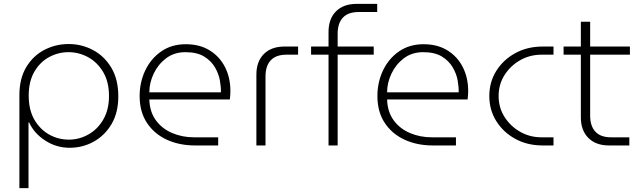

<svg xmlns="http://www.w3.org/2000/svg" viewBox="-20 -750 3304 990"><path d="M334 -523Q267 -523 209 -493Q151 -463 115.5 -404Q80 -345 80 -259V220H127V-119H130Q156 -62 213.5 -25Q271 12 339 12Q406 12 463 -19.5Q520 -51 555 -110Q590 -169 590 -253Q590 -341 554 -401Q518 -461 459.5 -492Q401 -523 334 -523ZM333 -481Q387 -481 434.5 -455Q482 -429 512 -378.5Q542 -328 542 -255Q542 -185 513 -134.5Q484 -84 436.5 -57Q389 -30 335 -30Q281 -30 234 -56Q187 -82 157.5 -132.5Q128 -183 128 -257Q128 -330 157 -380Q186 -430 233 -455.5Q280 -481 333 -481Z M986 0Q905 0 840.5 -29.5Q776 -59 738 -116Q700 -173 700 -255Q700 -326 729 -387Q758 -448 811.5 -485Q865 -522 938 -522Q1010 -522 1061.5 -490Q1113 -458 1140.5 -403.5Q1168 -349 1168 -281Q1168 -258 1165 -237H750Q752 -173 784 -129.5Q816 -86 868 -64Q920 -42 980 -42H1105V0ZM750 -274H1119Q1120 -299 1114 -334Q1108 -369 1088.5 -402.5Q1069 -436 1032.5 -458.5Q996 -481 936 -481Q878 -481 836.5 -449.5Q795 -418 772.5 -370.5Q750 -323 750 -274Z M1302 0V-365Q1302 -433 1340.5 -471.5Q1379 -510 1447 -510H1517V-468H1457Q1403 -468 1376 -439Q1349 -410 1349 -356V0Z M1674 0V-468H1584V-510H1674V-585Q1674 -653 1712.5 -691.5Q1751 -730 1819 -730H1925V-688H1829Q1775 -688 1748 -659Q1721 -630 1721 -576V-510H1907V-468H1721V0Z M2212 0Q2131 0 2066.5 -29.5Q2002 -59 1964 -116Q1926 -173 1926 -255Q1926 -326 1955 -387Q1984 -448 2037.5 -485Q2091 -522 2164 -522Q2236 -522 2287.5 -490Q2339 -458 2366.5 -403.5Q2394 -349 2394 -281Q2394 -258 2391 -237H1976Q1978 -173 2010 -129.5Q2042 -86 2094 -64Q2146 -42 2206 -42H2331V0ZM1976 -274H2345Q2346 -299 2340 -334Q2334 -369 2314.5 -402.5Q2295 -436 2258.5 -458.5Q2222 -481 2162 -481Q2104 -481 2062.5 -449.5Q2021 -418 1998.5 -370.5Q1976 -323 1976 -274Z M2778 0Q2699 0 2637 -34Q2575 -68 2539 -125.5Q2503 -183 2503 -255Q2503 -327 2539 -384.5Q2575 -442 2637 -476Q2699 -510 2778 -510H2834V-468H2772Q2712 -468 2662 -439.5Q2612 -411 2581.5 -363Q2551 -315 2551 -255Q2551 -195 2581.5 -147Q2612 -99 2662 -70.5Q2712 -42 2772 -42H2834V0Z M3120 0Q3052 0 3013.5 -39Q2975 -78 2975 -145V-468H2886V-510H2975V-638H3023V-510H3228V-468H3023V-154Q3023 -100 3050 -71Q3077 -42 3131 -42H3225V0Z"/></svg>

Font: MuseoModerno ExtraLight
Style: Regular
Weight: 200
Designer: Pablo Cosgaya, Héctor Gatti, Marcela Romero, and the Authors of The MuseoModerno Project.
Foundry: Omnibus-Type Team
Version: Version 1.001